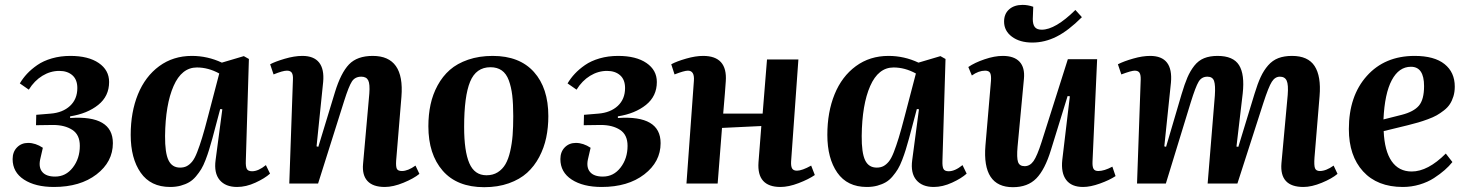

<svg xmlns="http://www.w3.org/2000/svg" viewBox="-20 -759 6072 794"><path d="M203.1 14.2Q126 14.2 79.1 -16.4Q32.2 -46.9 32.2 -101.1Q32.2 -130.9 50.3 -149.4Q68.4 -168 96.2 -168Q127 -168 157.2 -147.9L146 -99.1Q139.2 -65.9 155.3 -47.4Q171.4 -28.8 208 -28.8Q252.4 -28.8 281.2 -66.2Q310.1 -103.5 310.1 -155.8Q310.1 -201.7 279.1 -221.9Q248 -242.2 199.2 -242.2L128.9 -241.2L129.9 -284.2L189 -289.1Q239.3 -293 269.5 -321Q299.8 -349.1 299.8 -395Q299.8 -429.7 279.3 -447.8Q258.8 -465.8 225.1 -465.8Q188.5 -465.8 155.3 -445.6Q122.1 -425.3 99.1 -388.2L62 -414.1Q74.7 -435.5 92 -454.1Q109.4 -472.7 134.3 -490Q159.2 -507.3 194.6 -517.6Q230 -527.8 271 -527.8Q345.2 -527.8 388.2 -498.5Q431.2 -469.2 431.2 -419.9Q431.2 -361.3 386.2 -325.2Q341.3 -289.1 270 -277.8V-271Q446.8 -283.2 446.8 -167Q446.8 -89.8 379.2 -37.8Q311.5 14.2 203.1 14.2Z M1009.3 -515.1 996.6 -94.2Q995.6 -70.3 1000.7 -60.5Q1005.9 -50.8 1022.5 -50.8Q1048.3 -50.8 1079.6 -76.2L1096.7 -41Q1075.2 -21.5 1036.4 -3.7Q997.6 14.2 960.4 14.2Q912.6 14.2 888.4 -14.6Q864.3 -43.5 871.6 -97.2L899.4 -307.1L890.6 -308.1L858.4 -187Q850.6 -159.2 844.7 -139.9Q838.9 -120.6 830.1 -97.7Q821.3 -74.7 812.3 -59.8Q803.2 -44.9 790.3 -29.5Q777.3 -14.2 762.2 -5.4Q747.1 3.4 727.3 8.8Q707.5 14.2 683.6 14.2Q603 14.2 561.8 -44.9Q520.5 -104 520.5 -201.2Q520.5 -295.4 550.5 -369.1Q580.6 -442.9 638.4 -485.4Q696.3 -527.8 773.4 -527.8Q838.4 -527.8 897.5 -500L988.3 -526.9ZM724.6 -65.9Q740.7 -65.9 752.4 -72Q764.2 -78.1 774.7 -90.8Q785.2 -103.5 795.4 -129.9Q805.7 -156.2 815.9 -189.7Q826.2 -223.1 840.3 -277.8L886.7 -455.1Q841.3 -480 794.4 -480Q731.4 -480 697.8 -403.3Q664.1 -326.7 662.6 -196.8Q662.1 -127 676.8 -96.4Q691.4 -65.9 724.6 -65.9Z M1698.2 -74.2 1714.4 -40Q1691.4 -21 1648.7 -3.4Q1606 14.2 1571.3 14.2Q1522.5 14.2 1499.8 -10.3Q1477.1 -34.7 1481.4 -81.1L1507.3 -372.1Q1510.3 -411.6 1502.7 -426.8Q1495.1 -441.9 1474.1 -441.9Q1448.2 -441.9 1435.3 -422.1Q1422.4 -402.3 1403.3 -341.8L1295.4 0H1176.3L1191.4 -430.2Q1192.4 -449.2 1186.8 -458Q1181.2 -466.8 1166.5 -466.8Q1149.4 -466.8 1111.3 -451.2L1097.2 -493.2Q1116.7 -503.9 1157 -515.9Q1197.3 -527.8 1230.5 -527.8Q1277.8 -527.8 1299.6 -500.5Q1321.3 -473.1 1316.4 -419.9L1289.1 -153.8L1296.4 -151.9L1365.2 -377.9Q1389.6 -457.5 1423.3 -492.7Q1457 -527.8 1521.5 -527.8Q1653.8 -527.8 1640.1 -358.9L1618.2 -94.2Q1616.7 -70.3 1621.1 -61Q1625.5 -51.8 1642.1 -51.8Q1667 -51.8 1698.2 -74.2Z M1982.4 15.1Q1870.1 15.1 1810.8 -53Q1751.5 -121.1 1751.5 -236.8Q1751.5 -284.7 1760.5 -326.7Q1769.5 -368.7 1789.8 -406Q1810.1 -443.4 1840.3 -470Q1870.6 -496.6 1916 -512.2Q1961.4 -527.8 2017.6 -527.8Q2128.4 -527.8 2188 -461.4Q2247.6 -395 2247.6 -278.8Q2247.6 -231.9 2238.8 -189.9Q2230 -147.9 2210 -109.9Q2189.9 -71.8 2159.7 -44.4Q2129.4 -17.1 2084.2 -1Q2039.1 15.1 1982.4 15.1ZM1991.7 -34.2Q2018.6 -34.2 2038.3 -46.6Q2058.1 -59.1 2070.3 -80.1Q2082.5 -101.1 2089.8 -133.3Q2097.2 -165.5 2099.9 -200Q2102.5 -234.4 2102.5 -278.8Q2102.5 -329.1 2098.4 -364.3Q2094.2 -399.4 2084 -427Q2073.7 -454.6 2054.9 -467.8Q2036.1 -481 2008.3 -481Q1948.7 -481 1924.1 -421.1Q1899.4 -361.3 1899.4 -233.9Q1899.4 -133.8 1920.9 -84Q1942.4 -34.2 1991.7 -34.2Z M2468.3 14.2Q2391.1 14.2 2344.2 -16.4Q2297.4 -46.9 2297.4 -101.1Q2297.4 -130.9 2315.4 -149.4Q2333.5 -168 2361.3 -168Q2392.1 -168 2422.4 -147.9L2411.1 -99.1Q2404.3 -65.9 2420.4 -47.4Q2436.5 -28.8 2473.1 -28.8Q2517.6 -28.8 2546.4 -66.2Q2575.2 -103.5 2575.2 -155.8Q2575.2 -201.7 2544.2 -221.9Q2513.2 -242.2 2464.4 -242.2L2394 -241.2L2395 -284.2L2454.1 -289.1Q2504.4 -293 2534.7 -321Q2564.9 -349.1 2564.9 -395Q2564.9 -429.7 2544.4 -447.8Q2523.9 -465.8 2490.2 -465.8Q2453.6 -465.8 2420.4 -445.6Q2387.2 -425.3 2364.3 -388.2L2327.1 -414.1Q2339.8 -435.5 2357.2 -454.1Q2374.5 -472.7 2399.4 -490Q2424.3 -507.3 2459.7 -517.6Q2495.1 -527.8 2536.1 -527.8Q2610.4 -527.8 2653.3 -498.5Q2696.3 -469.2 2696.3 -419.9Q2696.3 -361.3 2651.4 -325.2Q2606.4 -289.1 2535.2 -277.8V-271Q2711.9 -283.2 2711.9 -167Q2711.9 -89.8 2644.3 -37.8Q2576.7 14.2 2468.3 14.2Z M3116.7 -87.9 3128.4 -237.8 2965.8 -230 2947.8 0H2818.8L2849.6 -425.8Q2852.5 -466.8 2824.7 -466.8Q2809.6 -466.8 2769.5 -451.2L2755.9 -493.2Q2778.3 -505.4 2817.4 -516.6Q2856.4 -527.8 2887.7 -527.8Q2988.8 -527.8 2981.4 -422.9Q2979 -384.3 2970.7 -289.1H3133.8L3151.9 -513.2H3281.7L3251.5 -90.8Q3250.5 -70.8 3255.9 -62Q3261.2 -53.2 3275.9 -53.2Q3296.9 -53.2 3334.5 -74.2L3349.6 -35.2Q3324.2 -17.6 3282.7 -1.7Q3241.2 14.2 3207.5 14.2Q3109.4 14.2 3116.7 -87.9Z M3890.1 -515.1 3877.4 -94.2Q3876.5 -70.3 3881.6 -60.5Q3886.7 -50.8 3903.3 -50.8Q3929.2 -50.8 3960.4 -76.2L3977.5 -41Q3956.1 -21.5 3917.2 -3.7Q3878.4 14.2 3841.3 14.2Q3793.5 14.2 3769.3 -14.6Q3745.1 -43.5 3752.4 -97.2L3780.3 -307.1L3771.5 -308.1L3739.3 -187Q3731.4 -159.2 3725.6 -139.9Q3719.7 -120.6 3710.9 -97.7Q3702.1 -74.7 3693.1 -59.8Q3684.1 -44.9 3671.1 -29.5Q3658.2 -14.2 3643.1 -5.4Q3627.9 3.4 3608.2 8.8Q3588.4 14.2 3564.5 14.2Q3483.9 14.2 3442.6 -44.9Q3401.4 -104 3401.4 -201.2Q3401.4 -295.4 3431.4 -369.1Q3461.4 -442.9 3519.3 -485.4Q3577.1 -527.8 3654.3 -527.8Q3719.2 -527.8 3778.3 -500L3869.1 -526.9ZM3605.5 -65.9Q3621.6 -65.9 3633.3 -72Q3645 -78.1 3655.5 -90.8Q3666 -103.5 3676.3 -129.9Q3686.5 -156.2 3696.8 -189.7Q3707 -223.1 3721.2 -277.8L3767.6 -455.1Q3722.2 -480 3675.3 -480Q3612.3 -480 3578.6 -403.3Q3544.9 -326.7 3543.5 -196.8Q3543 -127 3557.6 -96.4Q3572.3 -65.9 3605.5 -65.9Z M4132.3 -669.9Q4132.3 -701.7 4153.1 -720.2Q4173.8 -738.8 4209 -738.8Q4230.5 -738.8 4252.9 -731L4251 -680.2Q4251 -657.7 4259.5 -647Q4268.1 -636.2 4288.1 -636.2Q4344.2 -636.2 4427.2 -717.8L4454.1 -688Q4398.4 -632.3 4349.6 -607.7Q4300.8 -583 4249 -583Q4197.3 -583 4164.8 -607.2Q4132.3 -631.3 4132.3 -669.9ZM3999 -446.8 3984.4 -481.9Q4010.7 -500 4051.8 -513.9Q4092.8 -527.8 4127 -527.8Q4173.8 -527.8 4196.3 -503.7Q4218.8 -479.5 4214.4 -433.1L4188 -151.9Q4184.1 -106.9 4189.9 -89.4Q4195.8 -71.8 4217.3 -71.8Q4239.3 -71.8 4254.2 -93Q4269 -114.3 4287.1 -170.9L4396 -514.2H4517.1L4498 -90.8Q4497.1 -69.8 4502.2 -60.8Q4507.3 -51.8 4522 -51.8Q4546.4 -51.8 4580.1 -69.8L4593.3 -30.8Q4568.4 -14.2 4528.8 0Q4489.3 14.2 4459 14.2Q4411.1 14.2 4389.2 -14.9Q4367.2 -43.9 4373 -98.1L4404.3 -360.8L4395 -361.8L4326.2 -139.2Q4301.3 -57.6 4265.6 -21.2Q4230 15.1 4168.9 15.1Q4041 15.1 4055.2 -157.2L4078.1 -424.8Q4079.6 -448.2 4074.5 -457.5Q4069.3 -466.8 4054.2 -466.8Q4026.9 -466.8 3999 -446.8Z M4974.1 0 5003.9 -363.8Q5006.8 -406.2 5000.7 -424.1Q4994.6 -441.9 4973.1 -441.9Q4949.2 -441.9 4936.8 -421.1Q4924.3 -400.4 4904.3 -335.9L4801.3 0H4682.1L4697.3 -430.2Q4697.8 -450.2 4692.1 -458.5Q4686.5 -466.8 4672.4 -466.8Q4658.7 -466.8 4617.2 -451.2L4603 -493.2Q4627.9 -505.9 4666.3 -516.8Q4704.6 -527.8 4736.3 -527.8Q4832.5 -527.8 4822.3 -417L4794.9 -153.8L4802.2 -151.9L4866.2 -369.1Q4878.9 -411.6 4890.4 -438.5Q4901.9 -465.3 4918.9 -487.1Q4936 -508.8 4959.5 -518.3Q4982.9 -527.8 5015.1 -527.8Q5080.1 -527.8 5104 -489.5Q5127.9 -451.2 5119.1 -372.1L5093.3 -152.8L5101.1 -151.9L5168 -371.1Q5180.7 -413.1 5193.4 -440.4Q5206.1 -467.8 5224.1 -488.5Q5242.2 -509.3 5266.4 -518.6Q5290.5 -527.8 5323.2 -527.8Q5389.2 -527.8 5416.5 -485.8Q5443.8 -443.8 5437 -361.8L5416 -107.9Q5413.6 -75.2 5418 -63.5Q5422.4 -51.8 5438 -51.8Q5463.9 -51.8 5495.1 -74.2L5511.2 -40Q5488.3 -20.5 5446.3 -3.2Q5404.3 14.2 5370.1 14.2Q5271 14.2 5279.3 -84L5305.2 -366.2Q5308.6 -408.7 5301 -425.3Q5293.5 -441.9 5272.9 -441.9Q5252.9 -441.9 5239.5 -420.9Q5226.1 -399.9 5204.1 -332L5097.2 0Z M5830.1 -527.8Q5911.6 -527.8 5953.9 -493.9Q5996.1 -460 5996.1 -400.9Q5996.1 -378.9 5990.5 -360.6Q5984.9 -342.3 5975.8 -328.4Q5966.8 -314.5 5951.4 -302.5Q5936 -290.5 5921.4 -282.2Q5906.7 -273.9 5884.8 -265.9Q5862.8 -257.8 5845.2 -252.7Q5827.6 -247.6 5802.2 -241.2L5702.1 -216.8Q5705.6 -134.8 5735.1 -92.3Q5764.6 -49.8 5817.9 -49.8Q5884.8 -49.8 5959 -124L5986.3 -88.9Q5972.7 -71.8 5954.3 -55.7Q5936 -39.6 5910.2 -22.7Q5884.3 -5.9 5850.6 4.2Q5816.9 14.2 5781.2 14.2Q5675.8 14.2 5616.9 -50.3Q5558.1 -114.7 5558.1 -225.1Q5558.1 -361.8 5632.3 -444.8Q5706.5 -527.8 5830.1 -527.8ZM5869.1 -402.8Q5869.1 -482.9 5814.9 -482.9Q5765.1 -482.9 5735.6 -427.5Q5706.1 -372.1 5701.2 -265.1L5776.9 -284.2Q5826.2 -296.9 5847.7 -322Q5869.1 -347.2 5869.1 -402.8Z"/></svg>

Font: Literata SemiBold
Style: Italic
Weight: 650
Italic angle: -2.39999°
Designer: Latin by Veronika Burian and Jose Scaglione. Greek by Irene Vlachou. Cyrillic by Vera Evstafieva
Foundry: TypeTogether
Version: Version 3.021